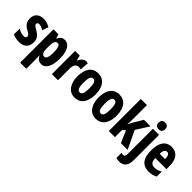

<svg xmlns="http://www.w3.org/2000/svg" viewBox="122 -1873 3218 3218"><g transform="rotate(45 1731.5 -264.0)"><path d="M359 -165C359 -249 313 -296 246 -334C176 -376 166 -385 166 -408C166 -431 181 -443 209 -443C245 -443 282 -426 314 -404L352 -515C302 -544 255 -560 200 -560C91 -560 27 -500 27 -401C27 -323 64 -269 132 -233C205 -196 214 -180 214 -157C214 -128 197 -115 163 -115C114 -115 65 -135 28 -159V-21C74 1 124 10 177 10C291 10 359 -50 359 -165Z M699 -560C650 -560 617 -544 583 -478H575L554 -550H437V240H582V27C582 7 581 -26 578 -72H583C611 -15 653 10 703 10C801 10 861 -97 861 -273C861 -454 802 -560 699 -560ZM652 -438C694 -438 714 -384 714 -272C714 -167 693 -115 651 -115C603 -115 582 -159 582 -258V-287C582 -394 603 -438 652 -438Z M1202 -560C1149 -560 1108 -509 1088 -461H1081L1060 -550H949V0H1094V-279C1094 -358 1124 -405 1187 -405C1206 -405 1221 -403 1234 -398L1247 -553C1228 -558 1215 -560 1202 -560Z M1709 -276C1709 -458 1624 -560 1494 -560C1341 -560 1277 -439 1277 -276C1277 -126 1344 10 1492 10C1653 10 1709 -129 1709 -276ZM1424 -274C1424 -386 1445 -438 1493 -438C1543 -438 1562 -385 1562 -276C1562 -166 1543 -112 1493 -112C1445 -112 1424 -167 1424 -274Z M2210 -276C2210 -458 2125 -560 1995 -560C1842 -560 1778 -439 1778 -276C1778 -126 1845 10 1993 10C2154 10 2210 -129 2210 -276ZM1925 -274C1925 -386 1946 -438 1994 -438C2044 -438 2063 -385 2063 -276C2063 -166 2044 -112 1994 -112C1946 -112 1925 -167 1925 -274Z M2443 -442V-760H2298V0H2443V-169L2492 -214L2585 0H2744L2592 -321L2737 -550H2581L2480 -379C2468 -359 2453 -331 2440 -302H2437C2442 -347 2443 -394 2443 -442Z M2789 -689C2789 -637 2816 -611 2867 -611C2918 -611 2945 -637 2945 -689C2945 -741 2921 -768 2867 -768C2813 -768 2789 -742 2789 -689ZM2784 240C2881 239 2939 181 2939 53V-550H2794V43C2794 90 2780 114 2750 114C2737 114 2722 111 2707 105V229C2732 237 2758 240 2784 240Z M3234 -559C3098 -559 3028 -456 3028 -272C3028 -94 3094 10 3249 10C3309 10 3361 -2 3406 -29V-148C3358 -118 3318 -107 3270 -107C3203 -107 3171 -145 3170 -231H3433V-309C3433 -466 3361 -559 3234 -559ZM3237 -446C3275 -446 3298 -408 3298 -334H3171C3172 -415 3198 -446 3237 -446Z"/></g></svg>

Font: Noto Sans Arabic UI XCn XBd
Style: Regular
Weight: 800
Width: 2
Designer: Monotype Design Team, Nadine Chahine and Nizar Qandah
Foundry: Monotype Imaging Inc.
Version: Version 2.010